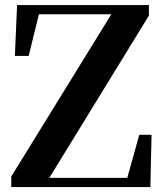

<svg xmlns="http://www.w3.org/2000/svg" viewBox="-20 -761 667 781"><path d="M25.8 0V-42.9L447 -726L437.6 -687.2V-702.9H270.8H108.8L144.8 -729.2L96.6 -533.4H40.5L49.5 -740.5H585.7V-697.6L165.5 -12.8L173.7 -62.1V-37.4H354.3H526.9L490.4 -11.1L546.5 -212.7H596.5L591.6 0Z"/></svg>

Font: Noto Serif KR
Style: Regular
Weight: 200
Designer: Ryoko NISHIZUKA 西塚涼子 (kana & ideographs); Frank Grießhammer (Latin, Greek & Cyrillic); Wenlong ZHANG 张文龙 (bopomofo); San
Foundry: Adobe
Version: Version 2.001;hotconv 1.1.0;makeotfexe 2.6.0